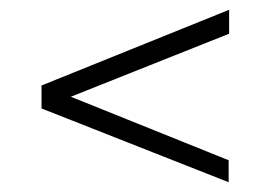

<svg xmlns="http://www.w3.org/2000/svg" viewBox="-20 -547 554 393"><path d="M448 -174 65 -325V-372L449 -527V-478L125 -349L448 -219Z"/></svg>

Font: Public Sans Thin Thin
Style: Regular
Weight: 250
Version: Version 2.001